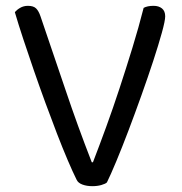

<svg xmlns="http://www.w3.org/2000/svg" viewBox="-20 -634 623 659"><path d="M347 -8Q342 -3 328 1Q314 5 297 5Q278 5 263 -0.5Q248 -6 243 -17Q230 -43 212.5 -84Q195 -125 175.5 -175.5Q156 -226 135.5 -282Q115 -338 96 -393Q77 -448 60 -499.5Q43 -551 31 -592Q37 -600 49 -607Q61 -614 76 -614Q95 -614 104 -605Q113 -596 119 -578Q164 -447 205 -325Q246 -203 295 -77H299Q321 -134 344.5 -198.5Q368 -263 390.5 -331.5Q413 -400 434.5 -470Q456 -540 473 -607Q486 -614 507 -614Q525 -614 536 -605Q547 -596 547 -578Q547 -563 535.5 -521.5Q524 -480 506 -425Q488 -370 465.5 -307Q443 -244 421 -186Q399 -128 379 -80Q359 -32 347 -8Z"/></svg>

Font: Baloo Chettan 2
Style: Regular
Weight: 400
Designer: Maithili Shingre, Unnati Kotecha and Ek Type
Foundry: Ek Type
Version: Version 1.640;hotconv 1.0.111;makeotfexe 2.5.65597; ttfautoh